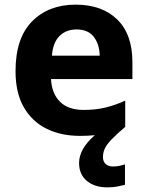

<svg xmlns="http://www.w3.org/2000/svg" viewBox="-20 -576 637 828"><path d="M424 101Q424 121 436 131.5Q448 142 467 142Q483 142 496.5 139Q510 136 519 133V221Q504 225 485.5 228.5Q467 232 443 232Q388 232 354.5 204Q321 176 321 127Q321 66 389 7Q360 10 325 10Q244 10 181.5 -20.5Q119 -51 83 -113Q47 -175 47 -269Q47 -412 118.5 -484Q190 -556 306 -556Q420 -556 485.5 -492Q551 -428 551 -308V-235H200Q203 -173 238.5 -137.5Q274 -102 341 -102Q392 -102 434 -112Q476 -122 520 -142V-29Q480 5 459 27.5Q438 50 431 67Q424 84 424 101ZM310 -449Q265 -449 236.5 -420.5Q208 -392 204 -336H410Q409 -385 384.5 -417Q360 -449 310 -449Z"/></svg>

Font: Noto Sans Meetei Mayek
Style: Bold
Weight: 700
Designer: Monotype Design Team and Neelakash Kshetrimayum
Foundry: Monotype Imaging Inc.
Version: Version 2.002; ttfautohint (v1.8.4.7-5d5b)